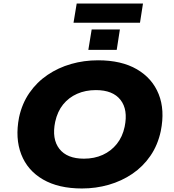

<svg xmlns="http://www.w3.org/2000/svg" viewBox="-20 -1058 989 1089"><path d="M445 11Q312 11 224 -40Q136 -91 100.5 -182.5Q65 -274 88 -392Q105 -471 147 -531.5Q189 -592 249.5 -633Q310 -674 383 -695Q456 -716 536 -716Q669 -716 756.5 -665Q844 -614 880 -524Q916 -434 892 -315Q875 -235 833 -174Q791 -113 730.5 -72Q670 -31 597 -10Q524 11 445 11ZM456 -158Q515 -158 562.5 -179.5Q610 -201 642.5 -241.5Q675 -282 687 -339Q707 -436 663.5 -491.5Q620 -547 524 -547Q465 -547 417.5 -526Q370 -505 338 -465.5Q306 -426 293 -367Q273 -270 316.5 -214Q360 -158 456 -158ZM397 -929 415 -1038H791L774 -929ZM481 -775 500 -891H660L642 -775Z"/></svg>

Font: Nunito Sans 7pt SemiExpanded Black
Style: Italic
Weight: 900
Width: 6
Italic angle: -9°
Designer: Vernon Adams
Foundry: Vernon Adams
Version: Version 3.101;gftools[0.9.27]